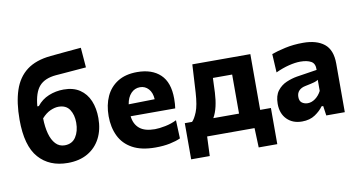

<svg xmlns="http://www.w3.org/2000/svg" viewBox="-82 -954 2431 1302"><g transform="rotate(-10 1133.5 -303.5)"><path d="M311.5 13Q184.5 13 111.8 -69.8Q39 -152.5 39 -332Q39 -450.5 66.8 -534Q94.5 -617.5 156.5 -664.5Q218.5 -711.5 321.5 -721.5Q333 -722.5 358.5 -725Q384 -727.5 415.8 -730.5Q447.5 -733.5 478.8 -736.2Q510 -739 533 -741L544 -604Q521 -602 488.8 -599.5Q456.5 -597 424 -594.2Q391.5 -591.5 366.8 -589.5Q342 -587.5 334 -587Q256 -580 218.8 -537.5Q181.5 -495 173.5 -401H184Q216.5 -442.5 265.2 -462.5Q314 -482.5 368.5 -482.5Q435 -482.5 479.2 -452.8Q523.5 -423 545.5 -370.8Q567.5 -318.5 567.5 -251Q567.5 -172 536.8 -112.5Q506 -53 448.8 -20Q391.5 13 311.5 13ZM313.5 -373.5Q288 -373.5 257.2 -359.8Q226.5 -346 198 -314Q199 -254.5 211.5 -208.2Q224 -162 249 -135.2Q274 -108.5 311 -108.5Q362.5 -108.5 388.2 -148Q414 -187.5 414 -246.5Q414 -300.5 390 -337Q366 -373.5 313.5 -373.5Z M914.5 13Q818 13 756.8 -20.8Q695.5 -54.5 666.8 -114.2Q638 -174 638 -251Q638 -328 665 -386.8Q692 -445.5 745.8 -479Q799.5 -512.5 879.5 -512.5Q981.5 -512.5 1039 -458Q1096.5 -403.5 1096.5 -291.5Q1096.5 -254 1092 -225H785Q791 -170 826.8 -140Q862.5 -110 932.5 -110Q962 -110 1004.8 -118.5Q1047.5 -127 1083 -145L1088 -19Q1059 -5.5 1015 3.8Q971 13 914.5 13ZM881 -408Q844.5 -408 819 -381Q793.5 -354 786 -307L965.5 -310.5Q963 -356 939.5 -382Q916 -408 881 -408Z M1138.5 134V-115H1188.5Q1206 -131.5 1223.8 -175.2Q1241.5 -219 1247 -306.5Q1250 -361 1252.8 -407Q1255.5 -453 1258 -499H1657.5V-115H1731.5V134H1603.5L1598.5 0H1272L1266.5 134ZM1375.5 -284Q1373 -232.5 1363.2 -190Q1353.5 -147.5 1335 -115H1512V-384H1379.5Q1378.5 -360.5 1377.5 -335.8Q1376.5 -311 1375.5 -284Z M1924.5 12Q1860 12 1820.8 -27.8Q1781.5 -67.5 1781.5 -134.5Q1781.5 -191 1806.8 -223.8Q1832 -256.5 1869.2 -272.2Q1906.5 -288 1942.5 -294L2081.5 -315.5Q2083.5 -359 2056 -374.5Q2028.5 -390 1981.5 -390Q1947 -390 1902.8 -379Q1858.5 -368 1811 -346L1804 -473.5Q1841 -487 1898.5 -499.8Q1956 -512.5 2022 -512.5Q2115.5 -512.5 2167.8 -470.8Q2220 -429 2220 -335V0H2092.5L2083 -66.5H2071.5Q2051.5 -37.5 2014.8 -12.8Q1978 12 1924.5 12ZM1984 -103.5Q2010.5 -103.5 2035.8 -121.8Q2061 -140 2077.5 -171.5V-248Q2068.5 -241 2051 -235.8Q2033.5 -230.5 1986 -221Q1959 -215.5 1943.2 -199.2Q1927.5 -183 1927.5 -156Q1927.5 -127 1944.8 -115.2Q1962 -103.5 1984 -103.5Z"/></g></svg>

Font: Commissioner
Style: Bold
Weight: 700
Designer: Kostas Bartsokas
Foundry: Kostas Bartsokas
Version: Version 1.000; ttfautohint (v1.8.3)